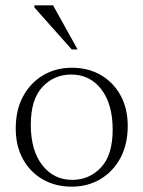

<svg xmlns="http://www.w3.org/2000/svg" viewBox="-20 -690 538 720"><path d="M248.5 10Q188 10 140.5 -17.2Q93 -44.5 66 -93.5Q39 -142.5 39 -208.5Q39 -277 66.2 -328Q93.5 -379 141.2 -407.5Q189 -436 249.5 -436Q310.5 -436 357.8 -408.8Q405 -381.5 432 -332.5Q459 -283.5 459 -217.5Q459 -149 431.8 -98Q404.5 -47 357 -18.5Q309.5 10 248.5 10ZM251 -15.5Q315 -15.5 358.8 -62Q402.5 -108.5 402.5 -204Q402.5 -300 359.8 -355.2Q317 -410.5 247 -410.5Q183 -410.5 139.2 -364Q95.5 -317.5 95.5 -222Q95.5 -126 138.5 -70.8Q181.5 -15.5 251 -15.5ZM271 -504.5H249L109 -662V-670H179Z"/></svg>

Font: Newsreader Text Light
Style: Regular
Weight: 300
Designer: Hugues Gentile
Foundry: Production Type
Version: Version 1.001